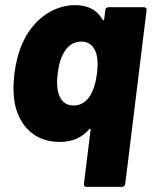

<svg xmlns="http://www.w3.org/2000/svg" viewBox="-20 -545 597 748"><path d="M390 -505 386 -470C385 -466 382 -464 380 -468C360 -503 327 -525 273 -525C186 -525 106 -467 66 -373C50 -336 41 -297 36 -257C31 -213 31 -170 40 -131C60 -52 116 8 213 8C265 8 301 -11 327 -41C330 -45 333 -44 333 -40L307 171C306 178 310 183 317 183H455C462 183 467 178 468 171L551 -505C552 -512 548 -517 541 -517H403C396 -517 391 -512 390 -505ZM329 -169C314 -147 293 -134 267 -134C240 -134 222 -147 212 -170C202 -192 200 -223 205 -260C209 -294 218 -324 232 -345C247 -369 269 -383 297 -383C324 -383 342 -369 352 -345C361 -323 362 -294 358 -259C353 -222 344 -192 329 -169Z"/></svg>

Font: Barlow ExtraBold
Style: Italic
Weight: 800
Italic angle: -7°
Designer: Jeremy Tribby
Foundry: Tribby Type
Version: Version 1.422;hotconv 1.0.109;makeotfexe 2.5.65596